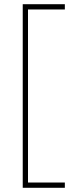

<svg xmlns="http://www.w3.org/2000/svg" viewBox="-20 -734 353 912"><path d="M288 133V158H88V-714H288V-689H113V133Z"/></svg>

Font: Noto Sans Thai Looped UI Narrow Thin
Style: Regular
Weight: 100
Width: 4
Designer: Cadson Demak Team
Foundry: Cadson Demak Co., Ltd.
Version: Version 1.000; ttfautohint (v1.8.4.7-5d5b)